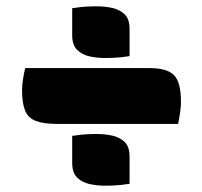

<svg xmlns="http://www.w3.org/2000/svg" viewBox="-20 -601 640 609"><path d="M60 -385H454Q511 -385 532.5 -362Q554 -339 554 -279Q554 -263 551.5 -245.5Q549 -228 545 -208H161Q118 -208 93.5 -217.5Q69 -227 59.5 -250.5Q50 -274 50 -315Q50 -331 53 -350Q56 -369 60 -385ZM209 -575Q222 -577 235.5 -578.5Q249 -580 262.5 -580.5Q276 -581 287 -581Q312 -581 335.5 -576Q359 -571 375 -556Q391 -541 391 -509V-423Q379 -421 365 -419.5Q351 -418 338 -417.5Q325 -417 313 -417Q289 -417 265 -422Q241 -427 225 -442.5Q209 -458 209 -489ZM209 -170Q222 -172 235.5 -173.5Q249 -175 262.5 -175.5Q276 -176 287 -176Q312 -176 335.5 -171Q359 -166 375 -151Q391 -136 391 -104V-18Q379 -16 365 -14.5Q351 -13 338 -12.5Q325 -12 313 -12Q289 -12 265 -17Q241 -22 225 -37.5Q209 -53 209 -84Z"/></svg>

Font: Recursive Casual Black
Style: Regular
Weight: 900
Version: Version 1.047